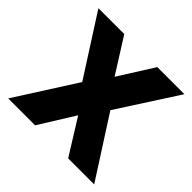

<svg xmlns="http://www.w3.org/2000/svg" viewBox="-137 -643 772 772"><g transform="rotate(45 249.5 -256.5)"><path d="M6 0H159L253 -151L347 0H495L330 -257L495 -513H341L247 -364L153 -513H6L170 -257Z"/></g></svg>

Font: Vanilla Cream ExtraBold
Style: Regular
Weight: 800
Designer: Jeremy Tribby, Jinavaṁso
Foundry: Tribby Type
Version: Version 1.422;Glyphs 3.1.2 (3151)